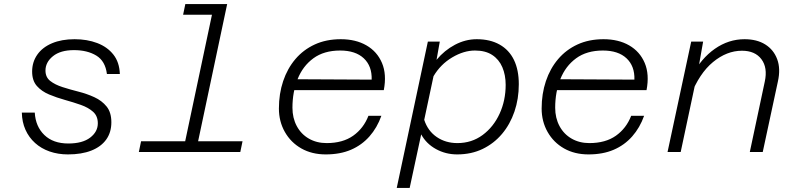

<svg xmlns="http://www.w3.org/2000/svg" viewBox="-20 -752 3940 950"><path d="M316 12Q267 12 225.5 -2.5Q184 -17 153.5 -44.5Q123 -72 106 -110Q89 -148 88 -195H152Q156 -126 199.5 -84Q243 -42 318 -42Q388 -42 426 -71Q464 -100 464 -142Q464 -178 440.5 -199Q417 -220 380 -233Q343 -246 301.5 -257.5Q260 -269 223 -284.5Q186 -300 162.5 -326.5Q139 -353 139 -398Q139 -445 164.5 -481.5Q190 -518 237.5 -538Q285 -558 349 -558Q411 -558 461 -539Q511 -520 541 -482Q571 -444 573 -386H509Q501 -450 456.5 -477Q412 -504 346 -504Q279 -504 242 -474Q205 -444 205 -403Q205 -370 228.5 -351.5Q252 -333 289.5 -321Q327 -309 368.5 -298.5Q410 -288 447 -271Q484 -254 507.5 -225Q531 -196 531 -147Q531 -97 505.5 -61.5Q480 -26 432 -7Q384 12 316 12Z M885 0 1040 -732H1104L949 0ZM667 0 678 -53H1180L1169 0ZM886 -679 897 -732H1072L1061 -679Z M1592 12Q1523 12 1471 -17.5Q1419 -47 1389.5 -99Q1360 -151 1360 -215Q1360 -288 1381 -350.5Q1402 -413 1441.5 -459.5Q1481 -506 1537.5 -532Q1594 -558 1666 -558Q1740 -558 1793 -527.5Q1846 -497 1870 -440.5Q1894 -384 1879 -306H1423L1434 -360L1819 -358Q1821 -425 1780 -463.5Q1739 -502 1663 -502Q1583 -502 1530.5 -463.5Q1478 -425 1452.5 -360.5Q1427 -296 1427 -219Q1427 -168 1448.5 -128Q1470 -88 1508.5 -66Q1547 -44 1596 -44Q1676 -44 1727.5 -80.5Q1779 -117 1803 -179H1867Q1846 -120 1808 -77Q1770 -34 1716.5 -11Q1663 12 1592 12Z M2339 -558Q2405 -558 2452 -531.5Q2499 -505 2523 -455.5Q2547 -406 2547 -335Q2547 -263 2525.5 -200Q2504 -137 2464 -89.5Q2424 -42 2368 -15Q2312 12 2242 12Q2185 12 2137 -14.5Q2089 -41 2064 -87L2007 178H1943L2097 -546H2156L2140 -456Q2179 -503 2231 -530.5Q2283 -558 2339 -558ZM2243 -44Q2314 -44 2368 -84Q2422 -124 2452 -189.5Q2482 -255 2482 -332Q2482 -381 2465.5 -419.5Q2449 -458 2415.5 -480Q2382 -502 2330 -502Q2275 -502 2217.5 -468Q2160 -434 2125 -375L2079 -159Q2097 -104 2141 -74Q2185 -44 2243 -44Z M2892 12Q2823 12 2771 -17.5Q2719 -47 2689.5 -99Q2660 -151 2660 -215Q2660 -288 2681 -350.5Q2702 -413 2741.5 -459.5Q2781 -506 2837.5 -532Q2894 -558 2966 -558Q3040 -558 3093 -527.5Q3146 -497 3170 -440.5Q3194 -384 3179 -306H2723L2734 -360L3119 -358Q3121 -425 3080 -463.5Q3039 -502 2963 -502Q2883 -502 2830.5 -463.5Q2778 -425 2752.5 -360.5Q2727 -296 2727 -219Q2727 -168 2748.5 -128Q2770 -88 2808.5 -66Q2847 -44 2896 -44Q2976 -44 3027.5 -80.5Q3079 -117 3103 -179H3167Q3146 -120 3108 -77Q3070 -34 3016.5 -11Q2963 12 2892 12Z M3690 0 3764 -348Q3779 -417 3747.5 -459Q3716 -501 3651 -501Q3576 -501 3508 -445Q3440 -389 3397 -278L3404 -377Q3449 -463 3517 -510.5Q3585 -558 3664 -558Q3725 -558 3766.5 -532Q3808 -506 3825.5 -459Q3843 -412 3829 -349L3754 0ZM3283 0 3400 -546H3459L3434 -404L3348 0Z"/></svg>

Font: Azeret Mono ExtraLight
Style: Italic
Weight: 250
Italic angle: -12°
Designer: Martin Vácha
Foundry: Displaay
Version: Version 1.002